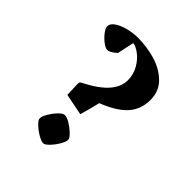

<svg xmlns="http://www.w3.org/2000/svg" viewBox="-196 -818 962 962"><g transform="rotate(45 285.0 -337.0)"><path d="M176.8 -314Q176.8 -322.3 178.5 -325.7Q180.2 -329.1 186.5 -332.5Q269 -374.5 305.7 -417Q342.3 -459.5 342.3 -504.9Q342.3 -547.4 322.3 -581.5Q302.2 -615.7 275.1 -635.5Q248 -655.3 229.5 -656.2L210.4 -567.4Q200.7 -557.6 186.3 -548.8Q171.9 -540 161.1 -540Q148.4 -540 128.4 -555.2Q108.4 -570.3 93 -590.3Q77.6 -610.4 77.6 -624.5Q77.6 -643.1 100.3 -658.7Q123 -674.3 158.2 -683.3Q193.4 -692.4 228.5 -692.4Q291 -692.4 351.3 -674.6Q411.6 -656.7 451.9 -617.2Q492.2 -577.6 492.2 -516.6Q492.2 -448.7 451.2 -403.1Q410.2 -357.4 321.8 -323.2Q319.3 -310.5 310.1 -276.1Q300.8 -241.7 293.9 -216.8L179.7 -239.3ZM165 -55.2Q164.6 -56.2 164.6 -59.1Q164.6 -72.8 178 -95.9Q191.4 -119.1 209 -137.9Q226.6 -156.7 238.3 -158.7Q239.7 -159.2 242.7 -159.2Q257.3 -159.2 280 -145.8Q302.7 -132.3 321 -114.7Q339.4 -97.2 341.3 -86.4Q343.8 -73.7 330.3 -49.6Q316.9 -25.4 298.1 -4.9Q279.3 15.6 267.6 17.6Q255.9 19.5 231.9 6.3Q208 -6.8 187.7 -25.1Q167.5 -43.5 165 -55.2Z"/></g></svg>

Font: Vesper Libre
Style: Bold
Weight: 700
Designer: Robert Keller & Kimya Gandhi
Foundry: Mota Italic
Version: Version 1.058